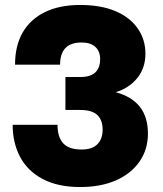

<svg xmlns="http://www.w3.org/2000/svg" viewBox="-20 -733 650 766"><path d="M299.5 13.2Q210.7 13.2 150.2 -18.9Q89.7 -51 60.1 -107.2Q30.5 -163.3 30.5 -235H209.5Q209.5 -185.8 232.3 -161.2Q255 -136.5 305.5 -136.5Q348.3 -136.5 368.9 -158Q389.5 -179.5 389.5 -215.5Q389.5 -253.7 368.4 -274Q347.3 -294.3 299.5 -294.3H241V-425.7H299.5Q340.5 -425.7 360 -443.8Q379.5 -462 379.5 -497.3Q379.5 -528.3 360.4 -545.9Q341.3 -563.5 305.5 -563.5Q262.3 -563.5 241 -541.2Q219.7 -519 219.7 -475H40Q40 -549.7 70.1 -602.7Q100.2 -655.7 158.6 -684.4Q217 -713.2 299.5 -713.2Q383 -713.2 440.8 -688.5Q498.5 -663.8 529.3 -619.8Q560.2 -575.7 560.2 -518.7Q560.2 -462.3 528.1 -422.2Q496 -382 441.8 -365Q505 -348.2 537.6 -307.3Q570.2 -266.3 570.2 -199.5Q570.2 -137.3 536.9 -88.9Q503.7 -40.5 443.2 -13.7Q382.7 13.2 299.5 13.2Z"/></svg>

Font: Golos Text
Style: Regular
Weight: 400
Designer: A.Korolkova, Vitaly Kuzmin
Foundry: ParaType Ltd
Version: Version 2.004